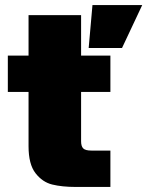

<svg xmlns="http://www.w3.org/2000/svg" viewBox="-20 -740 583 760"><path d="M301 -680V-520H417V-376H301V-181Q301 -161 309.5 -152.5Q318 -144 342 -144H417V0H280Q226 0 187 -9.5Q148 -19 120.5 -54.5Q93 -90 93 -161V-376H11V-520H93V-680ZM346 -720H543L463 -550H331Z"/></svg>

Font: Aspekta 1000
Style: Regular
Weight: 1000
Designer: Ivo Dolenc
Version: Version 2.000